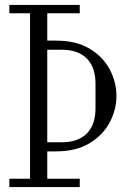

<svg xmlns="http://www.w3.org/2000/svg" viewBox="-20 -760 540 780"><path d="M18 0V-34H102V-706H18V-740H304V-706H172V-595H207Q289 -595 343.5 -562.5Q398 -530 425.5 -478.5Q453 -427 453 -370Q453 -314 425.5 -262.5Q398 -211 343.5 -178Q289 -145 207 -145H172V-34H304V0ZM172 -182H230Q297 -182 332.5 -217.5Q368 -253 368 -320V-420Q368 -487 332.5 -522.5Q297 -558 230 -558H172Z"/></svg>

Font: Xanh Mono
Style: Regular
Weight: 400
Monospace: yes
Designer: Lam Bao, Duy Dao
Foundry: Yellow Type Foundry
Version: Version 3.101; ttfautohint (v1.8.3)